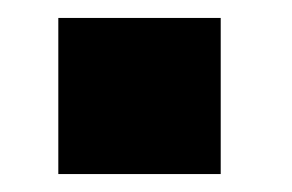

<svg xmlns="http://www.w3.org/2000/svg" viewBox="-20 -471 326 214"><path d="M45 -277V-451H226V-277Z"/></svg>

Font: Public Sans Thin Black
Style: Regular
Weight: 900
Version: Version 2.001